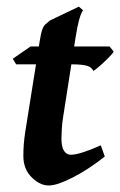

<svg xmlns="http://www.w3.org/2000/svg" viewBox="-20 -548 367 586"><path d="M327.1 -390.1Q321.3 -381.8 308.6 -369.1Q295.9 -356.4 283.2 -345.5Q270.5 -334.5 265.1 -331.5Q259.3 -343.8 243.7 -347.7Q228 -351.6 199.2 -351.6H29.3L19 -368.7L73.2 -406.2H314.5ZM299.8 -70.3Q250 -30.8 202.1 -6.3Q154.3 18.1 128.9 18.1Q101.6 18.1 76.4 -7.1Q51.3 -32.2 51.3 -71.8Q51.3 -88.9 52.5 -106.4Q53.7 -124 57.6 -148.9L101.1 -421.9Q105 -446.8 109.1 -458Q113.3 -469.2 118.9 -474.1Q124.5 -479 132.3 -485.4L220.7 -527.8L233.4 -516.6Q233.4 -516.6 230 -511Q226.6 -505.4 221.4 -487.3Q216.3 -469.2 210.4 -432.1L172.9 -192.4Q169.9 -174.8 168.7 -155.3Q167.5 -135.7 167.5 -126.5Q167.5 -99.1 175.5 -87.4Q183.6 -75.7 196.3 -75.7Q223.1 -75.7 287.6 -104.5Z"/></svg>

Font: Dai Banna SIL SemiBold
Style: Italic
Weight: 600
Italic angle: -11°
Designer: Victor Gaultney
Foundry: SIL International
Version: Version 4.000